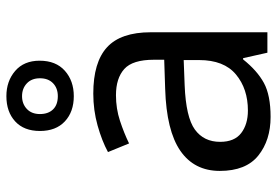

<svg xmlns="http://www.w3.org/2000/svg" viewBox="-153 -704 867 601"><g transform="rotate(-90 280.5 -403.5)"><path d="M288 -545Q386 -545 433 -502Q480 -459 480 -365V0H416L399 -76H395Q360 -32 321.5 -11Q283 10 215 10Q142 10 94 -28.5Q46 -67 46 -149Q46 -229 109 -272.5Q172 -316 303 -320L394 -323V-355Q394 -422 365 -448Q336 -474 283 -474Q241 -474 203 -461.5Q165 -449 132 -433L105 -499Q140 -518 188 -531.5Q236 -545 288 -545ZM314 -259Q214 -255 175.5 -227Q137 -199 137 -148Q137 -103 164.5 -82Q192 -61 235 -61Q303 -61 348 -98.5Q393 -136 393 -214V-262ZM280 -606Q231 -606 201 -634Q171 -662 171 -712Q171 -762 201 -789.5Q231 -817 280 -817Q327 -817 359 -789.5Q391 -762 391 -713Q391 -662 359.5 -634Q328 -606 280 -606ZM280 -656Q305 -656 320.5 -671Q336 -686 336 -712Q336 -738 320 -753Q304 -768 280 -768Q256 -768 240 -753Q224 -738 224 -712Q224 -686 238.5 -671Q253 -656 280 -656Z"/></g></svg>

Font: Noto Sans Takri
Style: Regular
Weight: 400
Designer: Monotype Design Team
Foundry: Monotype Imaging Inc.
Version: Version 2.003; ttfautohint (v1.8.4.7-5d5b)